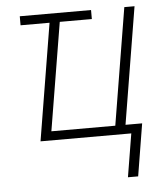

<svg xmlns="http://www.w3.org/2000/svg" viewBox="-52 -576 703 805"><g transform="rotate(-5 300.0 -174.0)"><path d="M497 182H454L484 0H102L183 -492H61V-530H361V-492H226L151 -38H420L501 -530H544L463 -38H533Z"/></g></svg>

Font: Iosevka Curly XLtExObl
Style: Regular
Weight: 200
Width: 7
Italic angle: -9°
Monospace: yes
Designer: Belleve Invis
Foundry: Belleve Invis
Version: Version 11.0.1; ttfautohint (v1.8.3)